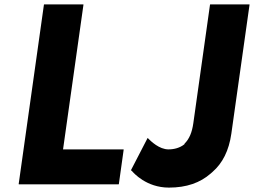

<svg xmlns="http://www.w3.org/2000/svg" viewBox="-20 -832 1156 874"><path d="M181 -812 180 -811 65 6 66 7H520L521 6L543 -151L542 -152H267L360 -811L359 -812ZM937 -812 936 -811 860 -271C854 -229 842 -200 820 -178V-177L819 -175C799 -159 773 -152 747 -152C705 -152 668 -188 652 -204L576 -57L580 -54C588 -45 646 22 749 22C829 22 891 0 939 -42L947 -49C993 -89 1022 -146 1033 -223L1116 -811L1115 -812Z"/></svg>

Font: Hussar Woodtype
Style: SeBdObl
Weight: 900
Foundry: Cannot Into Space Fonts
Version: Version 1.07